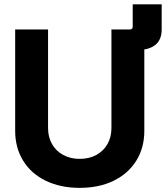

<svg xmlns="http://www.w3.org/2000/svg" viewBox="-20 -865 774 896"><path d="M50.8 -254.1V-727.5H204.3V-266.8Q204.3 -225.6 222.7 -192.9Q241.1 -160.3 274.8 -141.9Q308.4 -123.6 352.1 -123.6Q396.2 -123.6 429.7 -141.9Q463.2 -160.3 481.6 -192.8Q500 -225.3 500 -266.8V-727.5H653.5V-254.1Q653.5 -175.8 616.2 -115.4Q578.8 -55 510.5 -21.6Q442.3 11.7 352.1 11.7Q262 11.7 193.6 -21.5Q125.2 -54.7 88 -115.1Q50.8 -175.5 50.8 -254.1ZM500 -727.5H586.4Q592.7 -727.5 596 -730.9Q599.3 -734.2 599.3 -740.4V-844.7H734.5V-727.5Q734.5 -679.6 705.3 -655.9Q676.2 -632.2 625.7 -632.2H500Z"/></svg>

Font: Intratopia Thin
Style: Regular
Weight: 100
Designer: Rasmus Andersson
Foundry: rsms
Version: Version 3.000;Glyphs 3.2.3 (3260)